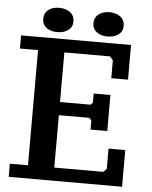

<svg xmlns="http://www.w3.org/2000/svg" viewBox="-58 -907 761 960"><g transform="rotate(5 322.5 -427.0)"><path d="M574 -705V-531H490V-621L474 -639H245V-390H398L409 -401V-447H493V-266H409V-312L398 -324H245V-61H491L507 -77V-179H591V5H22V-61H113V-639H22V-705ZM125 -796Q125 -826 146 -842.5Q167 -859 200 -859Q234 -859 255.5 -842.5Q277 -826 277 -796Q277 -769 255.5 -753Q234 -737 200 -737Q167 -737 146 -753Q125 -769 125 -796ZM377 -796Q377 -826 398.5 -842.5Q420 -859 452 -859Q486 -859 507.5 -842.5Q529 -826 529 -796Q529 -769 507.5 -753Q486 -737 452 -737Q420 -737 398.5 -753Q377 -769 377 -796Z"/></g></svg>

Font: PT Serif Caption
Style: Semibold
Weight: 600
Designer: A.Korolkova, O.Umpeleva, V.Yefimov
Foundry: ParaType Ltd
Version: Version 1.00;May 2, 2020;FontCreator 12.0.0.2544 64-bit